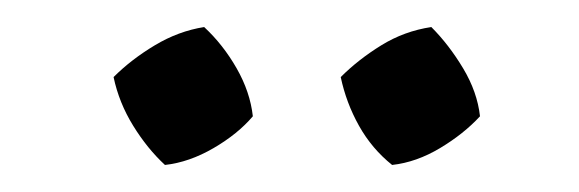

<svg xmlns="http://www.w3.org/2000/svg" viewBox="-20 -718 428 142"><path d="M131 -698Q145 -685 155 -667.5Q165 -650 167 -632Q156 -619 138 -608.5Q120 -598 102 -596Q89 -608 78.5 -625Q68 -642 64 -661Q77 -674 94.5 -684.5Q112 -695 131 -698ZM299 -698Q312 -685 322.5 -667.5Q333 -650 335 -632Q323 -619 305.5 -608.5Q288 -598 270 -596Q255 -608 245.5 -625Q236 -642 232 -661Q245 -674 262 -684.5Q279 -695 299 -698Z"/></svg>

Font: Piazzolla 24pt
Style: Regular
Weight: 400
Designer: Juan Pablo del Peral
Foundry: Huerta Tipografica
Version: Version 2.005